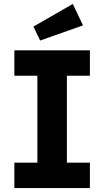

<svg xmlns="http://www.w3.org/2000/svg" viewBox="-20 -956 570 976"><path d="M53 0V-129H170V-571H53V-700H437V-571H320V-129H437V0ZM184 -750 150 -821 350 -936 402 -827Z"/></svg>

Font: Our Lexend SemiBold
Style: Regular
Weight: 600
Designer: Bonnie Shaver-Troup, Thomas Jockin
Foundry: Lexend
Version: Version 1.007